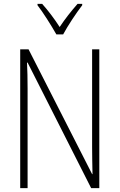

<svg xmlns="http://www.w3.org/2000/svg" viewBox="-20 -968 615 988"><path d="M270 -791H305C329 -836 371 -899 403 -941V-948H379C344 -908 315 -871 287 -829C261 -870 226 -916 197 -948H173V-941C201 -905 244 -837 270 -791ZM491 0V-714H454V-211C454 -174 455 -120 456 -72H454L127 -714H84V0H122V-512C122 -566 121 -606 119 -646H122L449 0Z"/></svg>

Font: Noto Sans Ethiopic Condensed ExtraLight
Style: Regular
Weight: 200
Width: 3
Designer: Monotype Design Team
Foundry: Monotype Imaging Inc.
Version: Version 2.102